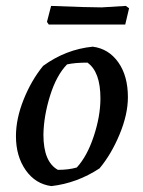

<svg xmlns="http://www.w3.org/2000/svg" viewBox="-20 -623 485 650"><path d="M145 -540 139 -549 153 -603Q275 -598 324 -598L406 -603L417 -595L404 -540ZM154 7Q100 0 67 -47Q34 -94 34 -162Q34 -221 60 -286Q86 -351 126 -400Q203 -456 294 -465Q348 -458 380.5 -412Q413 -366 413 -294Q413 -236 385 -168.5Q357 -101 317 -53Q241 -3 154 7ZM176 -48Q213 -48 240 -56Q275 -94 297.5 -162Q320 -230 320 -290Q320 -380 276 -411Q234 -411 207 -405Q171 -368 149.5 -299Q128 -230 127 -167Q127 -75 176 -48Z"/></svg>

Font: Albura Medium
Style: Italic
Weight: 462
Italic angle: -7°
Designer: Mercedes Jáuregui
Foundry: Omnibus-Type Team
Version: Version 1.000